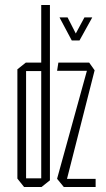

<svg xmlns="http://www.w3.org/2000/svg" viewBox="-20 -753 428 773"><path d="M180 -468 146 -501V-733H181V-468ZM85 -467V-501H152L181 -468V-467ZM77 0 50 -34V-35H146V0ZM50 -35V-474L84 -501H85V-35ZM146 0V-467H181V-27L147 0ZM210 -468V-469L215 -501H339L335 -468ZM249 -30 210 -33V-34L339 -501L361 -470ZM237 0 210 -33H365V0ZM269 -590 220 -682V-683H252L299 -591ZM270 -590 320 -683H351V-682L300 -590Z"/></svg>

Font: Foldit ExtraLight
Style: Regular
Weight: 250
Version: Version 1.003